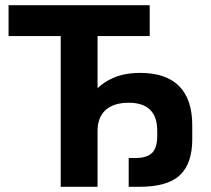

<svg xmlns="http://www.w3.org/2000/svg" viewBox="-20 -720 815 740"><path d="M214 -581H13V-700H557V-581H356V-380Q368 -392 384 -402.5Q400 -413 420.5 -421.5Q441 -430 466 -434.5Q491 -439 521 -439Q620 -439 670.5 -388Q721 -337 721 -237V-183Q721 -90 673.5 -45Q626 0 517 0H476V-111H501Q547 -111 566.5 -131Q586 -151 586 -197V-216Q586 -270 558.5 -297Q531 -324 476 -324Q446 -324 423.5 -316.5Q401 -309 386 -295Q371 -281 363.5 -261Q356 -241 356 -216V0H214Z"/></svg>

Font: Golos UI VF
Style: Regular
Weight: 400
Designer: A.Korolkova, Vitaly Kuzmin
Foundry: ParaType Ltd
Version: Version 2.000